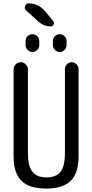

<svg xmlns="http://www.w3.org/2000/svg" viewBox="-20 -1095 540 1125"><path d="M59.6 -179.7V-688.5Q59.6 -705.1 72.3 -717.8Q85 -730.5 102.1 -730.5Q119.1 -730.5 131.3 -717.8Q143.6 -705.1 143.6 -688.5V-200.2Q143.6 -121.1 169.9 -88.4Q196.3 -55.7 252 -55.7Q308.6 -55.7 334.5 -87.9Q360.4 -120.1 360.4 -200.2V-690.4Q360.4 -706.1 372.1 -718.3Q383.8 -730.5 399.9 -730.5Q416 -730.5 428.2 -718.3Q440.4 -706.1 440.4 -690.4V-179.7Q440.4 -80.1 394 -35.2Q347.7 9.8 250 9.8Q152.3 9.8 106 -35.2Q59.6 -80.1 59.6 -179.7ZM210 -855.5V-830.1Q210 -814.5 197.8 -802.2Q185.5 -790 169.9 -790Q154.3 -790 142.1 -802.2Q129.9 -814.5 129.9 -830.1V-855.5Q129.9 -872.1 142.1 -883.3Q154.3 -894.5 169.9 -894.5Q185.5 -894.5 197.8 -883.3Q210 -872.1 210 -855.5ZM290 -830.1V-855.5Q290 -872.1 302.2 -883.3Q314.5 -894.5 330.1 -894.5Q345.7 -894.5 357.9 -883.3Q370.1 -872.1 370.1 -855.5V-830.1Q370.1 -814.5 357.9 -802.2Q345.7 -790 330.1 -790Q314.5 -790 302.2 -802.2Q290 -814.5 290 -830.1ZM292 -970.7Q299.8 -961.9 294.4 -951.2Q289.1 -940.4 277.3 -940.4Q237.3 -940.4 207 -966.8L131.8 -1035.2Q121.1 -1044.9 127 -1060.1Q132.8 -1075.2 147.5 -1075.2Q206.1 -1075.2 245.1 -1028.3Z"/></svg>

Font: Rounded-X Mgen+ 1mn regular
Style: Regular
Weight: 400
Designer: [Source Han Sans]
Ryoko NISHIZUKA  (kana & ideographs); Paul D. Hunt (Latin, Greek & Cyrillic); Wenlong ZHANG  (bopomofo
Version: Version 1.059.20150602